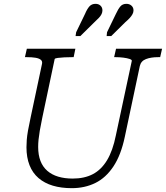

<svg xmlns="http://www.w3.org/2000/svg" viewBox="-20 -964 865 1001"><path d="M200 -348Q192 -310 187.5 -283Q183 -256 181 -236.5Q179 -217 179 -198Q179 -156 191 -125Q203 -94 226.5 -73.5Q250 -53 283.5 -43Q317 -33 359 -33Q420 -33 464 -56Q508 -79 538 -128.5Q568 -178 584 -258L667 -646Q669 -652 656 -656.5Q643 -661 623 -663.5Q603 -666 584 -666H575L585 -710H825L815 -666H804Q767 -666 741 -656Q715 -646 709 -620L631 -252Q611 -156 571.5 -96.5Q532 -37 477 -10Q422 17 354 17Q299 17 255.5 4Q212 -9 181 -35.5Q150 -62 134 -102.5Q118 -143 118 -196Q118 -214 119.5 -234.5Q121 -255 126 -283.5Q131 -312 140 -353L199 -631Q202 -645 192.5 -652.5Q183 -660 164.5 -663Q146 -666 121 -666H110L120 -710H373L364 -666H355Q336 -666 315.5 -665Q295 -664 280.5 -662Q266 -660 265 -656ZM423 -891Q434 -917 446 -930.5Q458 -944 478 -944Q494 -944 504 -934.5Q514 -925 514 -910Q514 -900 509.5 -890.5Q505 -881 495.5 -871Q486 -861 473 -849L399 -776H374L377 -796ZM584 -891Q596 -917 607.5 -930.5Q619 -944 639 -944Q655 -944 665.5 -934.5Q676 -925 676 -910Q676 -900 671 -890.5Q666 -881 657 -871Q648 -861 634 -849L560 -776H536L538 -796Z"/></svg>

Font: Roboto Serif 20pt ExtraLight
Style: Italic
Weight: 250
Italic angle: -10°
Version: Version 1.007